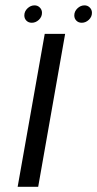

<svg xmlns="http://www.w3.org/2000/svg" viewBox="-20 -714 372 734"><path d="M47.5 0 151 -584.5H229L126 0ZM101.5 -627Q89 -627 81 -635Q73 -643 73 -655Q73 -670.5 85 -682Q97 -693.5 112 -693.5Q124 -693.5 132.2 -685.2Q140.5 -677 140.5 -665Q140.5 -649.5 128.5 -638.2Q116.5 -627 101.5 -627ZM292.5 -627Q280 -627 272 -635Q264 -643 264 -655Q264 -670.5 276 -682Q288 -693.5 303 -693.5Q315 -693.5 323.2 -685.2Q331.5 -677 331.5 -665Q331.5 -649.5 319.5 -638.2Q307.5 -627 292.5 -627Z"/></svg>

Font: Anybody UltraExpanded Light
Style: Italic
Weight: 300
Width: 9
Italic angle: -10°
Designer: Tyler Finck
Foundry: Etcetera Type Company
Version: Version 1.010; ttfautohint (v1.8.3) -l 8 -r 50 -G 200 -x 14 